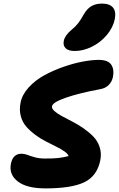

<svg xmlns="http://www.w3.org/2000/svg" viewBox="-20 -1086 665 1074"><path d="M397.9 -800.8Q362.8 -800.8 347.2 -816.2Q331.5 -831.5 336.9 -857.9Q343.3 -888.2 378.9 -918Q401.9 -936.5 416.7 -955.6Q431.6 -974.6 448.2 -1004.9Q467.8 -1038.6 492.2 -1052.2Q516.6 -1065.9 550.8 -1065.9Q593.3 -1065.9 611.8 -1043.9Q630.4 -1022 622.1 -979Q612.3 -931.6 577.4 -890.1Q542.5 -848.6 494.1 -824.7Q445.8 -800.8 397.9 -800.8ZM234.9 -32.2Q128.9 -32.2 79.1 -71.3Q29.3 -110.4 41 -169.9Q52.2 -226.1 100.1 -226.1Q116.7 -226.1 133.8 -219.5Q150.9 -212.9 175 -206.1Q199.2 -199.2 232.9 -199.2Q278.3 -199.2 304.4 -201.9Q330.6 -204.6 363.8 -212.9Q359.9 -225.6 340.6 -239Q321.3 -252.4 294.7 -265.6Q268.1 -278.8 237.1 -294.7Q206.1 -310.5 177.7 -331.5Q149.4 -352.5 127.4 -377.2Q105.5 -401.9 96.2 -436.8Q86.9 -471.7 95.2 -512.2Q104 -557.1 140.6 -597.2Q177.2 -637.2 227.3 -664.6Q277.3 -691.9 334.5 -711.9Q391.6 -731.9 442.9 -741.5Q494.1 -751 532.2 -751Q584.5 -751 602.3 -724.1Q620.1 -697.3 611.8 -655.8Q606.4 -628.9 587.9 -610.4Q569.3 -591.8 539.1 -586.9Q423.3 -565.4 349.4 -539.8Q275.4 -514.2 271 -492.2Q268.6 -479 283.9 -465.1Q299.3 -451.2 325.4 -437Q351.6 -422.9 383.5 -406.5Q415.5 -390.1 446.5 -368.7Q477.5 -347.2 501.7 -322.5Q525.9 -297.9 537.4 -263.2Q548.8 -228.5 541 -189Q522.9 -100.6 451.2 -66.4Q379.4 -32.2 234.9 -32.2Z"/></svg>

Font: Shantell Sans Bouncy
Style: Italic
Weight: 800
Italic angle: -11.31°
Designer: Stephen Nixon, Anya Danilova, Shantell Martin
Foundry: Arrow Type
Version: Version 1.006;[9816181b4]